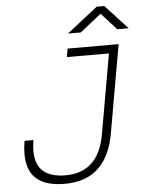

<svg xmlns="http://www.w3.org/2000/svg" viewBox="-60 -946 763 1004"><g transform="rotate(-5 321.5 -444.0)"><path d="M239.7 9.8Q122.1 9.8 75.2 -50.3Q42.5 -92.3 42.5 -164.1Q42.5 -195.3 48.8 -232.4H95.7Q90.3 -201.2 90.3 -174.8Q90.3 -34.2 247.6 -34.2Q420.9 -34.2 455.1 -232.4L528.3 -649.4H307.6L315.4 -693.4H583L502 -232.4Q459.5 9.8 239.7 9.8ZM324.2 -771.5 485.8 -898.4H525.9L642.6 -771.5H583L502.9 -859.9L391.1 -771.5Z"/></g></svg>

Font: CaskaydiaCove NFP ExtraLight
Style: Italic
Weight: 200
Italic angle: -10°
Designer: Aaron Bell
Foundry: Saja Typeworks
Version: Version 2111.001; VTT 6.35;Nerd Fonts 3.1.1